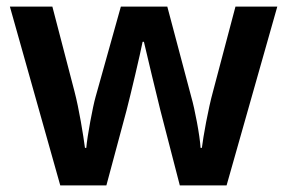

<svg xmlns="http://www.w3.org/2000/svg" viewBox="-20 -563 873 583"><path d="M467 -228 526 0H668L822 -543H695L627 -286C612 -232 597 -147 593 -114H589C587 -151 571 -234 561 -268L488 -543H347L270 -268C262 -240 245 -150 242 -114H238C233 -152 220 -233 206 -286L139 -543H10L163 0H303L364 -227C377 -277 406 -400 413 -436H417C425 -400 455 -277 467 -228Z"/></svg>

Font: Noto Sans Balinese SemiBold
Style: Regular
Weight: 600
Designer: Aditya Bayu, David Williams
Foundry: David Williams
Version: Version 2.005